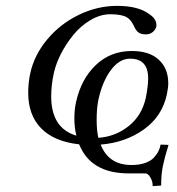

<svg xmlns="http://www.w3.org/2000/svg" viewBox="-20 -469 597 648"><path d="M312 -3.9Q369.6 -7.8 414.3 -43.5Q459 -79.1 472.2 -139.2Q480 -179.2 480 -205.1Q480 -271 418.9 -271Q382.8 -271 354 -232.2Q325.2 -193.4 312 -131.8Q306.2 -103.5 306.2 -64.9Q306.2 -27.8 312 -3.9ZM423.8 87.9Q449.7 87.9 469 81.3Q488.3 74.7 498.8 63.5Q509.3 52.2 514.6 41.5Q520 30.8 522 19L548.8 20Q536.1 61 529.8 90.8Q523.9 119.1 523.9 157.2L495.1 159.2V154.8Q495.1 143.6 487.5 129.9Q480 116.2 470.2 116.2H414.1Q286.6 116.2 247.1 18.1Q162.6 8.8 118.9 -35.9Q75.2 -80.6 75.2 -155.8Q75.2 -189 82 -221.2Q95.7 -283.7 139.6 -336.2Q183.6 -388.7 246.1 -418.9Q308.6 -449.2 375 -449.2Q446.3 -449.2 482.9 -421.9Q507.8 -405.8 507.8 -384.8V-379.9Q504.9 -368.7 495.4 -360.8Q485.8 -353 472.2 -353Q455.6 -353 446.8 -359.9Q438 -366.7 431.2 -382.8Q419.4 -407.2 400.9 -414.1Q382.3 -420.9 352.1 -420.9Q318.4 -420.9 284.9 -400.9Q251.5 -380.9 227.1 -350.6Q202.6 -320.3 185.5 -287.1Q168.9 -253.9 162.1 -224.1Q152.8 -182.1 152.8 -144Q152.8 -36.1 237.8 -11.2Q231 -38.1 231 -68.8Q231 -100.6 236.8 -125Q253.9 -202.6 303.7 -249.8Q353.5 -296.9 424.8 -296.9Q484.4 -296.9 516.1 -267.3Q547.9 -237.8 547.9 -188Q547.9 -173.3 543 -149.9Q527.3 -76.2 465.3 -32Q403.3 12.2 319.8 19Q346.7 87.9 423.8 87.9Z"/></svg>

Font: Linux Libertine G
Style: Italic
Weight: 400
Italic angle: -12°
Designer: Philipp H. Poll
Foundry: Philipp H. Poll
Version: Version 5.1.3